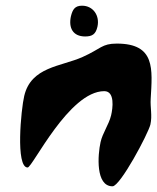

<svg xmlns="http://www.w3.org/2000/svg" viewBox="-20 -647 552 674"><path d="M229 -590C220 -549 236 -519 279 -519C304 -519 316 -527 322 -553C331 -592 307 -627 268 -627C243 -627 235 -614 229 -590ZM333 -148C323 -103 315 7 375 7C402 7 500 -177 508 -210C515 -242 507 -269 509 -300C515 -405 526 -494 390 -494C337 -494 335 -476 270 -447C194 -413 89 -413 65 -310C54 -264 34 -59 77 -59C94 -59 222 -327 346 -327C384 -327 376 -267 370 -242C362 -209 340 -180 333 -148Z"/></svg>

Font: Charger
Style: OversprayIt
Weight: 400
Designer: Jasper
Foundry: Cannot Into Space Fonts
Version: Version 0.980